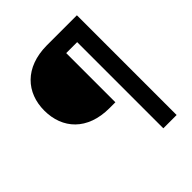

<svg xmlns="http://www.w3.org/2000/svg" viewBox="-199 -859 991 991"><g transform="rotate(-45 296.5 -364.0)"><path d="M424 0H521V-728H301C140 -727 54 -629 54 -499C54 -367 140 -270 301 -270H344V-629H424Z"/></g></svg>

Font: Wafeq Semi Bold
Style: Regular
Weight: 600
Designer: Rasmus Andersson & Azza Alameddine
Foundry: Google & TypeTogether
Version: Version 3.000;January 28, 2025;FontCreator 15.0.0.3014 64-bi